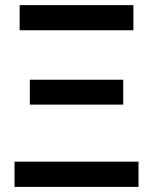

<svg xmlns="http://www.w3.org/2000/svg" viewBox="-20 -734 602 754"><path d="M97.2 -420.9H463.9V-323.2H97.2ZM57.1 -713.9H503.9V-615.2H57.1ZM523.9 -99.1V0H37.1V-99.1Z"/></svg>

Font: Open Sans Semibold
Style: Regular
Weight: 600
Foundry: Ascender Corporation
Version: Version 1.10; ttfautohint (v1.5.65-e2d9)